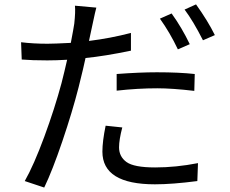

<svg xmlns="http://www.w3.org/2000/svg" viewBox="-20 -803 1040 867"><path d="M836.9 -603.5 783.2 -580.1Q747.1 -656.2 702.1 -718.8L754.9 -742.2Q800.8 -678.7 836.9 -603.5ZM506.8 -393.6V-468.8Q610.4 -476.6 688.5 -476.6Q789.1 -476.6 859.4 -468.8L857.4 -392.6Q757.8 -404.3 690.4 -404.3Q601.6 -404.3 506.8 -393.6ZM571.3 -654.3V-574.2Q454.1 -549.8 366.2 -541Q359.4 -506.8 335 -409.2Q306.6 -297.9 261.7 -165.5Q216.8 -33.2 179.7 43.9L91.8 14.6Q132.8 -57.6 180.2 -186Q227.5 -314.5 257.8 -427.7Q271.5 -481.4 283.2 -533.2Q234.4 -530.3 193.4 -530.3Q125 -530.3 78.1 -534.2L75.2 -612.3Q129.9 -605.5 194.3 -605.5Q223.6 -605.5 299.8 -609.4Q312.5 -675.8 315.4 -696.3Q321.3 -751 318.4 -777.3L415 -768.6Q411.1 -755.9 397.5 -691.4L381.8 -618.2Q477.5 -629.9 571.3 -654.3ZM457 -235.4 532.2 -227.5Q517.6 -171.9 517.6 -137.7Q517.6 -95.7 551.3 -71.3Q585 -46.9 680.7 -46.9Q774.4 -46.9 874 -66.4L871.1 14.6Q757.8 29.3 679.7 29.3Q442.4 29.3 442.4 -118.2Q442.4 -165 457 -235.4ZM813.5 -759.8 865.2 -783.2Q918.9 -708 950.2 -644.5L896.5 -621.1Q852.5 -708 813.5 -759.8Z"/></svg>

Font: Gen Shin Gothic Regular
Style: Regular
Weight: 400
Designer: [Source Han Sans]
Ryoko NISHIZUKA  (kana & ideographs); Paul D. Hunt (Latin, Greek & Cyrillic); Wenlong ZHANG  (bopomofo
Version: Version 1.002.20150607